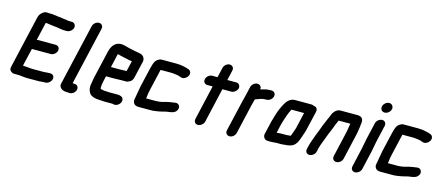

<svg xmlns="http://www.w3.org/2000/svg" viewBox="-53 -1305 4593 1995"><g transform="rotate(15 2243.5 -308.0)"><path d="M546 -651H517C513 -651 511 -651 509 -652C489 -654 460 -660 439 -662C399 -666 362 -672 322 -676H292C285 -677 278 -678 271 -678C255 -678 240 -672 226 -660C202 -640 194 -626 186 -591L58 -34C54 -15 58 -1 70 10C82 21 95 26 108 26H145C181 26 211 34 246 34H380C394 33 406 32 418 30H444C473 30 503 5 510 -24C517 -53 498 -76 469 -76H460C453 -76 444 -76 436 -75C423 -75 415 -72 403 -72H272C255 -72 243 -75 227 -76L201 -78C192 -79 183 -80 174 -80L219 -272C222 -271 226 -271 229 -271H422C450 -271 480 -295 487 -324C494 -353 474 -377 446 -377H253C250 -377 246 -377 243 -376L288 -570H297C300 -569 302 -569 306 -569C332 -566 354 -561 381 -559L403 -557C410 -556 417 -554 428 -553C453 -550 466 -545 493 -545H522C550 -545 581 -570 587 -598C593 -626 574 -651 546 -651Z M758 -661 609 -17C589 34 629 68 681 68C688 69 694 69 701 69L712 70C741 73 771 49 780 22C790 -7 772 -34 745 -35L733 -36C724 -37 720 -37 720 -38L864 -661C871 -690 852 -714 823 -714C794 -714 765 -690 758 -661Z M1156 -302H1061L1095 -450C1098 -449 1100 -449 1102 -449C1117 -446 1136 -439 1151 -437C1178 -432 1203 -426 1230 -420L1247 -418C1250 -417 1252 -417 1255 -416L1229 -304H1218C1205 -304 1171 -302 1156 -302ZM1194 -198H1247C1260 -197 1275 -202 1292 -212C1309 -222 1320 -238 1324 -257L1367 -441C1374 -476 1354 -503 1328 -513C1316 -517 1298 -520 1286 -523L1269 -525L1254 -528C1235 -531 1214 -538 1194 -541C1164 -547 1137 -560 1102 -560C1040 -560 1003 -511 989 -449L918 -142C912 -114 911 -87 905 -62C902 -33 910 -6 921 13C939 48 993 60 1053 60C1063 60 1073 62 1084 62H1176C1177 62 1177 62 1178 63L1186 65C1229 76 1277 28 1263 -13C1256 -34 1232 -44 1200 -44H1101C1093 -45 1086 -46 1078 -46H1063C1057 -47 1052 -47 1049 -48L1035 -51C1026 -53 1022 -53 1018 -56L1016 -58C1016 -61 1013 -69 1014 -75C1016 -95 1018 -118 1024 -143L1036 -196H1131C1146 -196 1181 -198 1194 -198Z M1509 -153C1510 -162 1513 -174 1516 -187L1567 -407H1683C1688 -407 1693 -407 1698 -406C1701 -406 1705 -406 1710 -405C1733 -402 1761 -400 1779 -391L1789 -388C1818 -375 1851 -399 1864 -420C1883 -452 1867 -480 1847 -488L1837 -491C1829 -494 1822 -497 1813 -499C1786 -504 1759 -512 1727 -512C1722 -513 1716 -513 1709 -513H1552C1526 -513 1499 -494 1487 -476C1476 -460 1465 -424 1459 -398L1410 -187C1401 -147 1399 -115 1391 -79C1388 -67 1387 -53 1384 -40C1381 -28 1383 -16 1390 -3C1400 16 1418 24 1447 24H1573C1592 24 1610 23 1627 20C1654 16 1685 11 1708 4C1750 -11 1805 -3 1835 -34C1872 -73 1848 -125 1802 -117C1768 -112 1729 -107 1697 -97C1667 -88 1634 -82 1598 -82H1498C1504 -106 1503 -129 1509 -153Z M2183 -594 2158 -487H2101C2072 -487 2043 -463 2036 -434C2029 -405 2048 -381 2077 -381H2134L2048 -8C2042 20 2060 45 2088 45C2116 45 2148 20 2154 -8L2239 -379H2335C2363 -379 2395 -404 2401 -432C2407 -460 2388 -485 2360 -485H2264L2289 -594C2296 -623 2276 -647 2247 -647C2218 -647 2190 -623 2183 -594Z M2777 -446C2784 -475 2765 -499 2736 -499H2726C2719 -499 2712 -499 2706 -498C2677 -498 2645 -485 2619 -479C2624 -506 2606 -529 2577 -529C2549 -529 2519 -505 2512 -476L2488 -374C2482 -350 2474 -319 2468 -293L2395 21C2388 50 2408 74 2437 74C2466 74 2494 50 2501 21L2574 -295C2579 -316 2588 -347 2592 -364C2600 -367 2604 -369 2615 -373C2637 -380 2663 -392 2688 -392C2692 -393 2697 -393 2702 -393H2712C2741 -393 2770 -417 2777 -446Z M3005 -92H2946C2936 -92 2926 -91 2915 -90C2908 -89 2906 -87 2901 -89L2922 -183C2941 -248 2960 -309 2987 -360H3123L3084 -190C3081 -181 3079 -176 3079 -174C3077 -169 3075 -162 3072 -154L3064 -132C3059 -119 3056 -109 3051 -96C3036 -96 3020 -92 3005 -92ZM2828 17C2833 18 2841 18 2850 18H2873C2888 18 2908 14 2924 14H2981C2988 14 2995 13 3003 12L3020 10H3031C3045 9 3062 5 3076 1C3109 -8 3136 -36 3150 -74C3155 -88 3155 -88 3159 -98C3162 -105 3164 -113 3167 -120L3174 -142C3180 -159 3183 -165 3189 -186L3240 -405C3247 -435 3230 -457 3201 -458C3193 -463 3184 -466 3175 -466H2994C2977 -466 2958 -460 2940 -447C2905 -423 2885 -376 2865 -333C2845 -288 2832 -237 2817 -185L2784 -43C2778 -15 2799 17 2828 17Z M3398 -414C3398 -412 3397 -409 3395 -406C3388 -392 3385 -385 3380 -371C3375 -359 3367 -344 3363 -331C3358 -317 3353 -308 3346 -292C3331 -248 3314 -209 3297 -164C3282 -121 3265 -81 3254 -34L3248 -7C3241 22 3259 46 3288 46C3317 46 3347 22 3354 -7L3360 -34C3361 -39 3362 -46 3366 -57C3368 -67 3371 -76 3374 -84C3388 -125 3409 -173 3423 -213C3436 -249 3455 -285 3466 -321L3471 -333C3477 -345 3481 -355 3486 -367C3486 -369 3488 -372 3490 -377H3615C3615 -375 3614 -373 3615 -372L3611 -348C3608 -332 3606 -310 3602 -292L3537 -8C3530 21 3549 45 3578 45C3607 45 3636 21 3643 -8L3708 -291C3717 -331 3721 -372 3725 -407C3733 -456 3714 -483 3663 -483H3488C3446 -486 3412 -451 3398 -414Z M3861 -448 3819 -265C3808 -217 3802 -168 3790 -123L3752 45C3745 74 3763 98 3792 98C3821 98 3851 74 3858 45L3896 -121C3909 -168 3914 -217 3925 -265L3967 -448C3973 -476 3956 -501 3927 -501C3898 -501 3867 -476 3861 -448ZM3887 -637C3880 -606 3899 -581 3930 -581C3959 -581 3988 -605 3995 -634C4002 -663 3981 -690 3952 -690C3923 -690 3894 -666 3887 -637Z M4110 -153C4111 -162 4114 -174 4117 -187L4168 -407H4284C4289 -407 4294 -407 4299 -406C4302 -406 4306 -406 4311 -405C4334 -402 4362 -400 4380 -391L4390 -388C4419 -375 4452 -399 4465 -420C4484 -452 4468 -480 4448 -488L4438 -491C4430 -494 4423 -497 4414 -499C4387 -504 4360 -512 4328 -512C4323 -513 4317 -513 4310 -513H4153C4127 -513 4100 -494 4088 -476C4077 -460 4066 -424 4060 -398L4011 -187C4002 -147 4000 -115 3992 -79C3989 -67 3988 -53 3985 -40C3982 -28 3984 -16 3991 -3C4001 16 4019 24 4048 24H4174C4193 24 4211 23 4228 20C4255 16 4286 11 4309 4C4351 -11 4406 -3 4436 -34C4473 -73 4449 -125 4403 -117C4369 -112 4330 -107 4298 -97C4268 -88 4235 -82 4199 -82H4099C4105 -106 4104 -129 4110 -153Z"/></g></svg>

Font: Electronic
Style: HvIt
Weight: 900
Version: Version 1.011